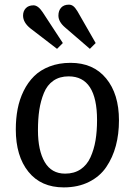

<svg xmlns="http://www.w3.org/2000/svg" viewBox="-20 -791 579 825"><path d="M366.2 -581.1 259.8 -672.9Q231 -697.3 231 -724.1Q231 -745.1 242.7 -758.1Q254.4 -771 275.9 -771Q286.6 -771 294.9 -764.6Q303.2 -758.3 313 -742.2L391.1 -606ZM225.1 -581.1 110.8 -668.9Q79.1 -694.3 79.1 -724.1Q79.1 -743.2 90.8 -755.6Q102.5 -768.1 124 -768.1Q143.6 -768.1 163.1 -738.8L250 -606ZM47.9 -234.9Q47.9 -281.2 55.7 -322.3Q63.5 -363.3 81.5 -400.1Q99.6 -437 126.5 -463.6Q153.3 -490.2 193.4 -505.6Q233.4 -521 283.2 -521Q380.9 -521 436 -454.1Q491.2 -387.2 491.2 -273.9Q491.2 -214.8 477.8 -164.6Q464.4 -114.3 436.8 -73.5Q409.2 -32.7 362.3 -9.3Q315.4 14.2 253.9 14.2Q156.2 14.2 102.1 -53Q47.9 -120.1 47.9 -234.9ZM259.8 -44.9Q298.3 -44.9 325.9 -63.2Q353.5 -81.5 368.7 -115Q383.8 -148.4 390.4 -187.5Q397 -226.6 397 -274.9Q397 -462.9 274.9 -462.9Q236.3 -462.9 209.5 -444.3Q182.6 -425.8 168.7 -391.6Q154.8 -357.4 148.9 -318.8Q143.1 -280.3 143.1 -231Q143.1 -144.5 172.1 -94.7Q201.2 -44.9 259.8 -44.9Z"/></svg>

Font: Literata Book
Style: Italic
Weight: 400
Italic angle: -3°
Designer: Latin by Veronika Burian and Jose Scaglione. Greek by Irene Vlachou. Cyrillic by Vera Evstafieva
Foundry: TypeTogether
Version: Version 1.003;PS 001.003;hotconv 1.0.88;makeotf.lib2.5.64775